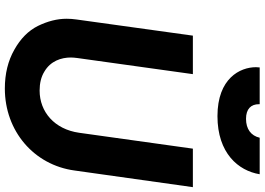

<svg xmlns="http://www.w3.org/2000/svg" viewBox="-166 -888 1066 773"><g transform="rotate(90 366.5 -501.0)"><path d="M447 -844C596 -844 667 -928 681 -1014H534C526 -979 499 -959 458 -959C418 -959 399 -979 399 -1011C399 -1012 399 -1013 399 -1014H251C251 -1009 250 -1004 250 -999C250 -935 295 -844 447 -844ZM336 12C507 12 644 -105 666 -269L733 -745H578L514 -287C500 -188 430 -128 344 -128C315 -128 289 -134 268 -147C225 -172 211 -215 211 -254C211 -262 212 -270 213 -279L278 -745H123L58 -277C56 -263 55 -250 55 -237C55 -198 65 -160 84 -121C103 -83 135 -51 180 -26C224 -1 276 12 336 12Z"/></g></svg>

Font: Plus Jakarta Sans ExtraBold
Style: Italic
Weight: 800
Italic angle: -8°
Designer: Gumpita Rahayu
Foundry: Tokotype
Version: Version 2.071;gftools[0.9.30]